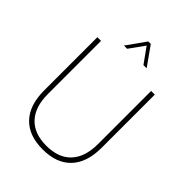

<svg xmlns="http://www.w3.org/2000/svg" viewBox="-260 -1040 1182 1182"><g transform="rotate(45 331.0 -449.0)"><path d="M331 16Q210 16 145.5 -52Q81 -120 81 -248V-711H113V-248Q113 -136 169 -76Q225 -16 331 -16Q437 -16 493 -76Q549 -136 549 -248V-711H581V-248Q581 -120 516.5 -52Q452 16 331 16ZM233 -790 321 -914H343L431 -790H403L332 -889L261 -790Z"/></g></svg>

Font: Geist Thin
Style: Regular
Weight: 400
Designer: Basement.studio, Andrés Briganti, Mateo Zaragoza
Foundry: Basement.studio, Vercel, Andrés Briganti, Guido Ferreyra, Mateo Zaragoza
Version: Version 1.401